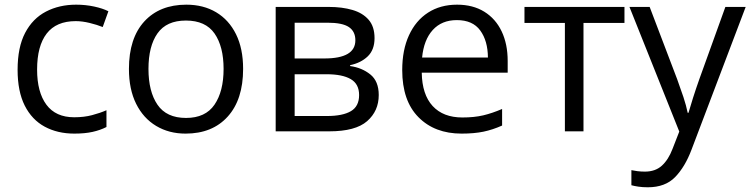

<svg xmlns="http://www.w3.org/2000/svg" viewBox="-20 -565 3228 826"><path d="M299.8 9.8Q227.5 9.8 172.4 -20Q117.2 -49.8 86.4 -110.8Q55.7 -171.9 55.7 -264.6Q55.7 -361.8 88.1 -423.6Q120.6 -485.4 177.7 -515.1Q234.9 -544.9 307.6 -544.9Q347.7 -544.9 385 -536.9Q422.4 -528.8 446.3 -516.6L421.9 -448.7Q397.5 -458.5 365.5 -466.3Q333.5 -474.1 305.7 -474.1Q222.2 -474.1 180.9 -420.7Q139.6 -367.2 139.6 -265.6Q139.6 -168.5 179.7 -114.5Q219.7 -60.5 299.3 -60.5Q341.8 -60.5 376 -69.6Q410.2 -78.6 438 -90.8V-18.6Q411.1 -4.9 378.2 2.4Q345.2 9.8 299.8 9.8Z M1025.9 -268.6Q1025.9 -136.7 959.7 -63.5Q893.6 9.8 778.3 9.8Q707 9.8 651.9 -23.2Q596.7 -56.2 565.7 -118.4Q534.7 -180.7 534.7 -268.6Q534.7 -400.4 600.8 -472.7Q667 -544.9 781.7 -544.9Q855 -544.9 909.9 -512.2Q964.8 -479.5 995.4 -417.7Q1025.9 -356 1025.9 -268.6ZM618.7 -268.6Q618.7 -171.4 657.5 -114.5Q696.3 -57.6 780.3 -57.6Q863.8 -57.6 902.8 -114.7Q941.9 -171.9 941.9 -268.6Q941.9 -364.7 903.1 -420.7Q864.3 -476.6 779.8 -476.6Q696.3 -476.6 657.5 -421.4Q618.7 -366.2 618.7 -268.6Z M1591.3 -400.9Q1591.3 -350.6 1562 -322.5Q1532.7 -294.4 1486.3 -284.7V-280.8Q1536.6 -273.9 1573 -244.9Q1609.4 -215.8 1609.4 -156.2Q1609.4 -87.4 1559.3 -43.7Q1509.3 0 1396.5 0H1166V-535.2H1394.5Q1452.1 -535.2 1496.3 -522.2Q1540.5 -509.3 1565.9 -480Q1591.3 -450.7 1591.3 -400.9ZM1508.8 -391.6Q1508.8 -429.7 1481 -448.5Q1453.1 -467.3 1389.6 -467.3H1247.6V-313.5H1375.5Q1508.8 -313.5 1508.8 -391.6ZM1524.9 -156.2Q1524.9 -203.6 1489 -224.6Q1453.1 -245.6 1384.8 -245.6H1247.6V-65.9H1386.7Q1454.1 -65.9 1489.5 -86.7Q1524.9 -107.4 1524.9 -156.2Z M1946.3 -544.9Q2014.6 -544.9 2063.5 -514.6Q2112.3 -484.4 2138.2 -429.9Q2164.1 -375.5 2164.1 -302.7V-252.4H1794.4Q1795.9 -158.2 1841.3 -108.9Q1886.7 -59.6 1969.2 -59.6Q2020 -59.6 2059.1 -68.8Q2098.1 -78.1 2140.1 -96.2V-24.9Q2099.6 -6.8 2059.8 1.5Q2020 9.8 1965.8 9.8Q1850.1 9.8 1780.3 -60.8Q1710.4 -131.3 1710.4 -263.7Q1710.4 -350.1 1739.5 -413.3Q1768.6 -476.6 1821.5 -510.7Q1874.5 -544.9 1946.3 -544.9ZM1945.3 -478.5Q1880.4 -478.5 1841.8 -436Q1803.2 -393.6 1795.9 -317.4H2079.1Q2078.6 -389.2 2046.1 -433.8Q2013.7 -478.5 1945.3 -478.5Z M2666.5 -466.3H2490.2V0H2410.2V-466.3H2236.3V-535.2H2666.5Z M2688 -535.2H2774.9L2893.1 -224.6Q2908.2 -183.1 2920.2 -147.2Q2932.1 -111.3 2938.5 -79.6H2941.9Q2948.7 -104 2961.4 -143.8Q2974.1 -183.6 2988.8 -225.1L3100.6 -535.2H3188L2955.1 78.6Q2927.2 152.8 2884.5 196.8Q2841.8 240.7 2767.1 240.7Q2744.1 240.7 2726.6 238Q2709 235.4 2696.3 231.9V167Q2707 169.4 2722.4 171.4Q2737.8 173.3 2754.4 173.3Q2799.3 173.3 2827.4 147.7Q2855.5 122.1 2873 76.2L2902.3 1Z"/></svg>

Font: Open Sans
Style: Regular
Weight: 400
Designer: Monotype Design Team
Foundry: Monotype Imaging Inc.
Version: Version 3.000; ttfautohint (v1.8.4)